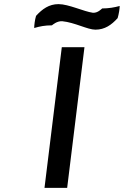

<svg xmlns="http://www.w3.org/2000/svg" viewBox="-20 -922 601 932"><path d="M476 -881C472 -878 455 -859 432 -860H431C387 -866 313 -902 264 -902C218 -902 185 -878 155 -845C149 -825 146 -799 146 -786C173 -794 198 -799 232 -799C236 -802 256 -820 281 -819H282C343 -813 405 -778 443 -778C489 -778 521 -801 551 -834C557 -854 561 -880 561 -893C536 -886 507 -881 476 -881ZM306 -10 390 -693H280L196 -10Z"/></svg>

Font: Bluebird
Style: LiObl
Weight: 300
Designer: Jasper
Foundry: Cannot Into Space Fonts
Version: Version 0.98